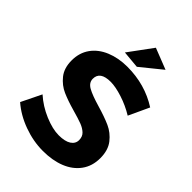

<svg xmlns="http://www.w3.org/2000/svg" viewBox="-262 -1034 1161 1161"><g transform="rotate(45 318.5 -453.5)"><path d="M320.8 -577.1Q231 -577.1 231 -513.7Q231 -480.5 265.4 -461.2Q299.8 -441.9 371.8 -420.9Q443.8 -399.9 490.5 -378.9Q537.1 -357.9 570.1 -315.9Q603 -273.9 603 -206.1Q603 -138.2 567.6 -89.6Q532.2 -41 470.2 -16.1Q408.2 8.8 326.2 8.8Q244.1 8.8 162.1 -21Q80.1 -50.8 20 -103L83 -231.9Q136.2 -184.1 205.1 -155Q273.9 -126 326.9 -126Q379.9 -126 407.5 -144Q435.1 -162.1 435.1 -192.4Q435.1 -222.7 416.5 -240.2Q397.9 -257.8 369.4 -268.8Q340.8 -279.8 280 -296.9Q219.2 -314 173.6 -334Q127.9 -354 95 -395Q62 -436 62 -501.5Q62 -566.9 95.9 -614.5Q129.9 -662.1 190.9 -687.5Q252 -712.9 328.1 -712.9Q479 -712.9 599.1 -636.2L538.1 -504.9Q483.9 -538.1 423.3 -557.6Q362.8 -577.1 320.8 -577.1ZM368.2 -916 503.9 -862.8 368.2 -752.9 255.9 -763.2Z"/></g></svg>

Font: Montserrat-SemiBold
Style: Regular
Weight: 600
Designer: Julieta Ulanovsky
Foundry: Julieta Ulanovsky
Version: Version 6.001